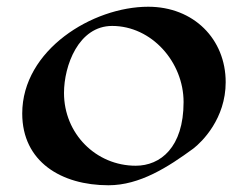

<svg xmlns="http://www.w3.org/2000/svg" viewBox="-20 -528 736 570"><path d="M650 -284C650 -412 555 -508 420 -508C255 -508 46 -380 46 -191C46 -48 162 22 302 22C395 22 479 -32 554 -87C580 -107 650 -176 650 -284ZM313 -451C430 -451 525 -344 525 -225C525 -90 456 -36 383 -36C265 -36 170 -131 170 -252C170 -333 213 -451 313 -451Z"/></svg>

Font: Eagle Lake
Style: Regular
Weight: 400
Designer: Astigmatic (AOETI)
Foundry: Astigmatic (AOETI)
Version: Version 1.000